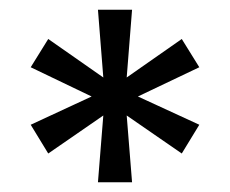

<svg xmlns="http://www.w3.org/2000/svg" viewBox="-20 -707 471 394"><path d="M181 -333 192 -470 79 -392 43 -451 168 -509 43 -569 79 -627 192 -548 181 -687H251L240 -548L353 -627L389 -569L263 -509L389 -451L353 -392L240 -470L251 -333Z"/></svg>

Font: Archivo Expanded
Style: Regular
Weight: 400
Width: 7
Designer: Hector Gatti
Foundry: Omnibus-Type
Version: Version 2.001